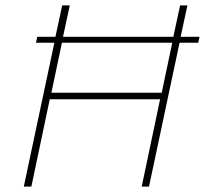

<svg xmlns="http://www.w3.org/2000/svg" viewBox="-20 -690 758 710"><path d="M210 -670 185 -554H118L113 -532H181L68 0H96L164 -323H572L504 0H531L644 -532H713L718 -554H648L673 -670H646L621 -554H213L238 -670ZM170 -347 209 -532H617L578 -347Z"/></svg>

Font: LT Wave Mono Thin
Style: Italic
Weight: 100
Designer: Daniel Lyons
Version: Version 2.5 (Glyphs App)